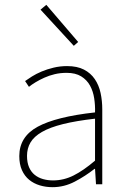

<svg xmlns="http://www.w3.org/2000/svg" viewBox="-20 -764 526 796"><path d="M286 -574 148 -724 172 -744 304 -590ZM198 12Q170 12 145 4.5Q120 -3 101 -18.5Q82 -34 71 -58.5Q60 -83 60 -117Q60 -197 136 -238.5Q212 -280 374 -298Q375 -327 370.5 -356.5Q366 -386 353 -409.5Q340 -433 316.5 -447.5Q293 -462 256 -462Q230 -462 207 -456.5Q184 -451 164 -442Q144 -433 127.5 -423Q111 -413 100 -404L84 -428Q95 -436 112.5 -447Q130 -458 152.5 -467.5Q175 -477 202 -483.5Q229 -490 258 -490Q300 -490 328 -475.5Q356 -461 373 -436Q390 -411 397 -378.5Q404 -346 404 -310V0H378L374 -64H372Q334 -34 290 -11Q246 12 198 12ZM200 -16Q244 -16 285 -36.5Q326 -57 374 -98V-272Q295 -263 241 -249.5Q187 -236 154 -217Q121 -198 106.5 -173.5Q92 -149 92 -118Q92 -90 100.5 -70.5Q109 -51 124 -39Q139 -27 158.5 -21.5Q178 -16 200 -16Z"/></svg>

Font: TypoPRO Source Sans Pro
Style: Regular
Weight: 200
Designer: Paul D. Hunt
Foundry: Adobe Systems Incorporated
Version: Version 2.020;PS 2.000;hotconv 1.0.86;makeotf.lib2.5.63406